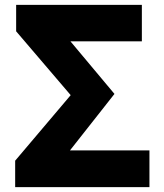

<svg xmlns="http://www.w3.org/2000/svg" viewBox="-20 -765 670 785"><path d="M42 0H591V-150H266L448 -381L268 -596H560V-745H46V-637L269 -376L42 -108Z"/></svg>

Font: Noto Sans KR Black
Style: Regular
Weight: 900
Designer: Ryoko NISHIZUKA 西塚涼子 (kana, bopomofo & ideographs); Paul D. Hunt (Latin, Greek & Cyrillic); Sandoll Communications 산돌커뮤니
Foundry: Adobe
Version: Version 2.004;hotconv 1.0.118;makeotfexe 2.5.65603